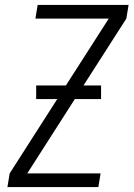

<svg xmlns="http://www.w3.org/2000/svg" viewBox="-20 -755 540 775"><path d="M10 0 19 -55 211 -355H126V-410H246L419 -680H123L132 -735H499L490 -680L317 -410H388V-355H282L90 -55H386L377 0Z"/></svg>

Font: Iosevka SS04 Light
Style: Italic
Weight: 300
Italic angle: -9°
Monospace: yes
Designer: Belleve Invis
Foundry: Belleve Invis
Version: Version 19.0.0; ttfautohint (v1.8.4)